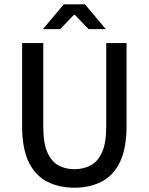

<svg xmlns="http://www.w3.org/2000/svg" viewBox="-20 -854 686 886"><path d="M322.8 12.2Q252.4 12.2 197.8 -15.6Q143.1 -43.5 112.5 -106.2Q82 -168.9 82 -274.4V-655.3H179.7V-269.5Q179.7 -194.3 198.2 -151.6Q216.8 -108.9 249.3 -91.1Q281.7 -73.2 322.8 -73.2Q364.7 -73.2 398.2 -90.8Q431.6 -108.4 450.9 -151.4Q470.2 -194.3 470.2 -269.5V-655.3H564V-274.4Q564 -168.5 533.2 -105.7Q502.4 -43 448.2 -15.4Q394 12.2 322.8 12.2ZM178.2 -719.7 274.4 -834H372.1L468.3 -719.7H388.7L325.2 -785.6H321.3L257.8 -719.7Z"/></svg>

Font: Varta Light SemiBold
Style: Regular
Weight: 600
Version: Version 1.004